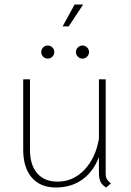

<svg xmlns="http://www.w3.org/2000/svg" viewBox="-20 -822 582 852"><path d="M472 -8 451 10Q433 -1 426 -15.5Q419 -30 419 -56V-125Q394 -60 345 -25Q296 10 228 10Q159 10 121 -34Q83 -78 83 -158V-470H113V-158Q113 -90 145 -53Q177 -16 236 -16Q304 -16 354 -68Q404 -120 419 -206V-470H449V-50Q449 -36 453.5 -28Q458 -20 472 -8ZM311 -802H349L285 -705H258ZM163 -591Q163 -603 171.5 -611.5Q180 -620 192 -620Q204 -620 212.5 -611.5Q221 -603 221 -591Q221 -579 212.5 -570.5Q204 -562 192 -562Q180 -562 171.5 -570.5Q163 -579 163 -591ZM317 -591Q317 -603 325.5 -611.5Q334 -620 346 -620Q358 -620 366.5 -611.5Q375 -603 375 -591Q375 -579 366.5 -570.5Q358 -562 346 -562Q334 -562 325.5 -570.5Q317 -579 317 -591Z"/></svg>

Font: KoHo ExtraLight
Style: Regular
Weight: 275
Version: Version 1.000; ttfautohint (v1.6)